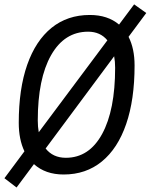

<svg xmlns="http://www.w3.org/2000/svg" viewBox="-34 -770 674 858"><path d="M40 67.9 -14.2 26.4 75.2 -93.8Q49.8 -147 49.8 -221.2Q49.8 -372.6 87.6 -480.5Q125.5 -588.4 196.5 -645.8Q267.6 -703.1 367.2 -703.1Q447.3 -703.1 498 -660.2L565.4 -750.5L619.6 -711.9L540.5 -605.5Q567.4 -552.7 567.4 -477.5Q567.4 -324.7 529.8 -215.6Q492.2 -106.4 421.1 -48.3Q350.1 9.8 250.5 9.8Q168.9 9.8 117.7 -36.6ZM260.3 -64.9Q364.3 -64.9 422.4 -171.4Q480.5 -277.8 480.5 -467.3Q480.5 -495.1 476.1 -518.6L169.9 -106.4Q202.6 -64.9 260.3 -64.9ZM139.2 -179.2 445.8 -589.8Q414.1 -628.4 359.9 -628.4Q253.9 -628.4 194.3 -523.4Q134.8 -418.5 134.8 -231.4Q134.8 -203.1 139.2 -179.2Z"/></svg>

Font: Cascadia Code NF SemiLight
Style: Italic
Weight: 350
Italic angle: -10°
Monospace: yes
Designer: Aaron Bell
Foundry: Saja Typeworks
Version: Version 2404.023; ttfautohint (v1.8.4)